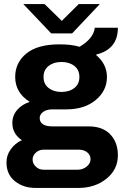

<svg xmlns="http://www.w3.org/2000/svg" viewBox="-20 -740 612 948"><path d="M200 -720 285 -637 369 -720H473L336 -575H233L95 -720ZM273 -521Q334 -521 373 -509Q442 -550 448 -603H562Q562 -497 456 -471L455 -468Q508 -423 508 -360Q508 -292 452.5 -246Q397 -200 308 -200H239Q209 -200 192.5 -187Q176 -174 176 -158Q176 -116 239 -116H417Q487 -116 524.5 -76.5Q562 -37 562 27Q562 97 505.5 142.5Q449 188 367 188H156Q95 188 53.5 154.5Q12 121 12 62Q12 26 33.5 -3.5Q55 -33 88 -48Q41 -79 41 -133Q41 -170 65 -197.5Q89 -225 127 -237Q55 -282 55 -360Q55 -431 110.5 -476Q166 -521 273 -521ZM283 -434Q245 -434 220 -414.5Q195 -395 195 -360Q195 -325 220 -305.5Q245 -286 283 -286Q322 -286 347 -305.5Q372 -325 372 -360Q372 -395 347 -414.5Q322 -434 283 -434ZM369 -1H195Q173 -1 157 13.5Q141 28 141 48Q141 68 157 83Q173 98 195 98H363Q389 98 408 82.5Q427 67 427 46Q427 26 411 12.5Q395 -1 369 -1Z"/></svg>

Font: Chivo
Style: Bold
Weight: 700
Designer: Hector Gatti
Foundry: Omnibus-Type
Version: Version 1.007;PS 001.007;hotconv 1.0.88;makeotf.lib2.5.64775